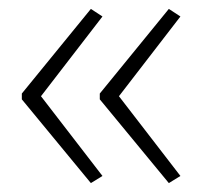

<svg xmlns="http://www.w3.org/2000/svg" viewBox="-20 -492 453 431"><path d="M29 -282 184 -472 210 -455 72 -276 210 -97 184 -81 29 -269ZM204 -282 359 -472 385 -455 247 -276 385 -97 359 -81 204 -269Z"/></svg>

Font: Noto Sans Gujarati UI ExtraLight
Style: Regular
Weight: 200
Designer: Jelle Bosma - Monotype Design Team, Universal Thirst
Foundry: Monotype Imaging Inc.
Version: Version 2.106; ttfautohint (v1.8.4.7-5d5b)